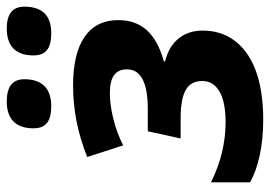

<svg xmlns="http://www.w3.org/2000/svg" viewBox="-136 -657 803 571"><g transform="rotate(-90 265.5 -371.5)"><path d="M8.8 -29.3V-145.5Q96.7 -102.1 187.5 -102.1Q247.1 -102.1 278.6 -120.1Q310.1 -138.2 310.1 -171.9Q310.1 -205.6 283.2 -220.7Q256.3 -235.8 199.2 -235.8H139.2L160.6 -333.5H226.1Q289.1 -333.5 317.9 -350.6Q344.7 -365.7 344.7 -395.5Q344.7 -421.4 327.4 -433.8Q310.1 -446.3 274.4 -446.3Q239.3 -446.3 197.8 -436Q156.2 -425.8 118.7 -406.7L84 -513.7Q138.2 -535.2 190.4 -545.4Q242.7 -555.7 296.9 -555.7Q392.1 -555.7 441.7 -521.2Q491.2 -486.8 491.2 -420.9Q491.2 -369.6 460.9 -336.2Q430.7 -302.7 368.2 -285.6V-282.2Q413.1 -271 436.5 -241.9Q460 -212.9 460 -170.4Q460 -116.7 431.6 -77.4Q403.3 -38.1 349.6 -15.6Q286.1 9.8 195.8 9.8Q136.7 9.8 88.6 -0.7Q40.5 -11.2 8.8 -29.3ZM169.4 -673.3Q169.4 -712.9 189.7 -732.9Q210 -752.9 249.5 -752.9Q315.4 -752.9 315.4 -700.7Q315.4 -661.6 295.2 -641.1Q274.9 -620.6 235.4 -620.6Q201.2 -620.6 185.3 -633.3Q169.4 -646 169.4 -673.3ZM386.2 -673.3Q386.2 -712.9 406.5 -732.9Q426.8 -752.9 466.3 -752.9Q531.2 -752.9 531.2 -700.7Q531.2 -620.6 452.1 -620.6Q418 -620.6 402.1 -633.3Q386.2 -646 386.2 -673.3Z"/></g></svg>

Font: Viking Open Sans
Style: Bold Italic
Weight: 700
Italic angle: -12°
Foundry: Ascender Corporation
Version: Version 2.000